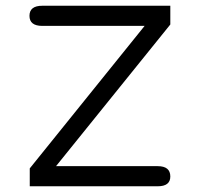

<svg xmlns="http://www.w3.org/2000/svg" viewBox="-20 -651 698 671"><path d="M84 0V-62.5L485.4 -560.5H127.9Q83 -560.5 83 -595.7Q83 -630.9 127.9 -630.9H575.2V-565.4L175.8 -70.3H531.2Q575.2 -70.3 575.2 -34.2Q575.2 0 531.2 0Z"/></svg>

Font: Jura
Style: DemiBold
Weight: 600
Version: Version 2.4